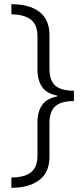

<svg xmlns="http://www.w3.org/2000/svg" viewBox="-20 -734 399 912"><path d="M34 109Q96 109 127 84.5Q158 60 158 6V-153Q158 -204 180.5 -235.5Q203 -267 252 -276V-280Q202 -289 180 -321Q158 -353 158 -404V-561Q158 -616 127 -640.5Q96 -665 34 -666V-714Q121 -714 168 -677Q215 -640 215 -567V-409Q215 -351 243 -327Q271 -303 331 -303V-254Q271 -254 243 -229.5Q215 -205 215 -149V11Q215 84 167 121Q119 158 34 158Z"/></svg>

Font: Noto Sans Cherokee Light
Style: Regular
Weight: 300
Designer: Monotype Design Team
Foundry: Monotype Imaging Inc.
Version: Version 2.001; ttfautohint (v1.8.4.7-5d5b)